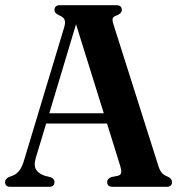

<svg xmlns="http://www.w3.org/2000/svg" viewBox="-20 -720 686 740"><path d="M190 -18.5Q190 0 169.5 0H20Q-0.5 0 -0.5 -18.5Q-0.5 -29 13 -37L30 -43.5Q43.5 -49 54.5 -62.5Q65.5 -76 74.5 -108L227 -613.5Q233 -633.5 228.8 -643.8Q224.5 -654 210 -660Q200 -665 195 -669.5Q190 -674 190 -681.5Q190 -700 211.5 -700H428Q449.5 -700 449.5 -681.5Q449.5 -668.5 430 -660.5Q417.5 -656.5 414.8 -650Q412 -643.5 417 -627L588.5 -86.5Q595 -63.5 603.8 -53.8Q612.5 -44 627 -39Q643 -31.5 643 -18.5Q643 0 622 0H414Q393 0 393 -18.5Q393 -31 409 -37.5L434 -42.5Q444.5 -45 446.8 -53.5Q449 -62 443 -81.5L392.5 -244H158L118.5 -113.5Q109 -82 119.2 -66Q129.5 -50 153 -42.5L175 -37Q190 -31.5 190 -18.5ZM170 -283.5H380L273 -626.5Z"/></svg>

Font: Fraunces 144pt S050 SemiBold
Style: Regular
Weight: 600
Version: Version 1.000; ttfautohint (v1.8.3)